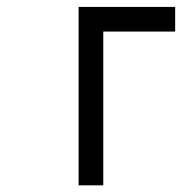

<svg xmlns="http://www.w3.org/2000/svg" viewBox="-20 -258 540 570"><path d="M213.4 292.2V-237.5H500V-164.3H286.6V292.2Z"/></svg>

Font: EnergyBar
Style: Regular
Weight: 400
Italic angle: -10°
Version: 1.0 2000-03-28